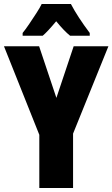

<svg xmlns="http://www.w3.org/2000/svg" viewBox="-20 -1013 566 967"><path d="M264 -520 351 -780H526L348 -340V-66H178V-334L0 -780H177ZM337 -993Q371 -928 432 -847V-833H333Q303 -857 263 -906Q219 -853 195 -833H94V-847Q108 -864 127 -892Q146 -920 164 -948Q182 -976 190 -993Z"/></svg>

Font: Noto Sans Malayalam UI ExtraCondensed Black
Style: Regular
Weight: 900
Width: 2
Designer: Jelle Bosma - Monotype Design Team
Foundry: Monotype Imaging Inc.
Version: Version 2.104; ttfautohint (v1.8.4.7-5d5b)